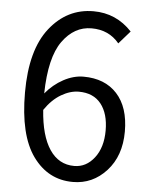

<svg xmlns="http://www.w3.org/2000/svg" viewBox="-54 -791 662 849"><g transform="rotate(5 277.5 -367.0)"><path d="M293 -387Q255 -387 215 -363.5Q175 -340 143 -293Q151 -179 191.5 -118.5Q232 -58 301 -58Q354 -58 390 -104.5Q426 -151 426 -226Q426 -301 392 -344Q358 -387 293 -387ZM301 13Q191 13 123.5 -80.5Q56 -174 56 -363Q56 -552 133 -649.5Q210 -747 327 -747Q428 -747 498 -672L448 -615Q402 -671 325 -671Q248 -671 196 -598.5Q144 -526 141 -366Q175 -407 219.5 -431Q264 -455 308 -455Q403 -455 457 -396Q511 -337 511 -229Q511 -121 450 -54Q389 13 301 13Z"/></g></svg>

Font: Swei Fan Sans CJK TC
Style: Regular
Weight: 400
Version: Version 2.130